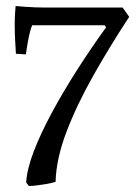

<svg xmlns="http://www.w3.org/2000/svg" viewBox="-20 -449 454 639"><path d="M328 -365H87Q83 -356 78.5 -337.5Q74 -319 71 -299.5Q68 -280 66 -268L33 -270Q32 -286 30.5 -312.5Q29 -339 29 -366Q29 -386 30 -402.5Q31 -419 32 -429Q44 -428 62 -426.5Q80 -425 97.5 -424.5Q115 -424 126 -424H388L410 -393Q345 -294 290 -196.5Q235 -99 201 -9.5Q167 80 165 156Q154 160 136.5 163Q119 166 102.5 168Q86 170 76 170L67 158Q70 113 92.5 54.5Q115 -4 151.5 -72Q188 -140 234.5 -213Q281 -286 333 -358Z"/></svg>

Font: Buenard
Style: Regular
Weight: 400
Version: Version 2.000